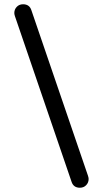

<svg xmlns="http://www.w3.org/2000/svg" viewBox="-20 -784 483 899"><path d="M88 -764Q118 -764 127 -736L392 39Q395 48 395 54Q395 71 383.5 83Q372 95 354 95Q324 95 315 67L50 -708Q47 -717 47 -723Q47 -740 58.5 -752Q70 -764 88 -764Z"/></svg>

Font: VarelaRound
Style: Regular
Weight: 400
Designer: Joe Prince, Avraham Cornfeld
Foundry: Joe Prince, Avraham Cornfeld
Version: Version 2.000;PS 002.000;hotconv 1.0.88;makeotf.lib2.5.64775